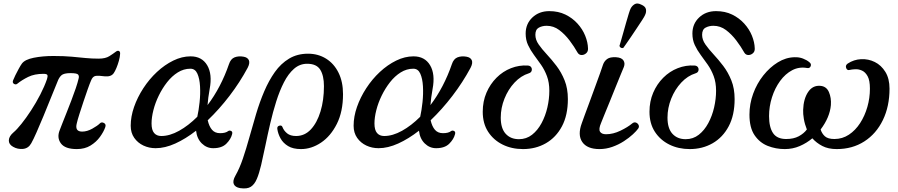

<svg xmlns="http://www.w3.org/2000/svg" viewBox="-20 -832 5086 1087"><path d="M415 12Q348 12 324.5 -20.5Q301 -53 318 -95Q322 -106 332.5 -132.5Q343 -159 356.5 -193Q370 -227 384 -263.5Q398 -300 409 -332.5Q420 -365 425 -387Q429 -401 422.5 -409.5Q416 -418 379 -418Q341 -418 327.5 -405.5Q314 -393 306 -371Q288 -328 267.5 -276.5Q247 -225 226 -174.5Q205 -124 187 -83Q169 -42 157 -21Q141 8 110.5 11Q80 14 54 -1Q29 -15 30 -38Q31 -61 57 -83Q75 -98 101.5 -131Q128 -164 156 -207Q184 -250 208 -296.5Q232 -343 246 -384Q251 -399 248.5 -406.5Q246 -414 226 -414Q175 -414 139.5 -396.5Q104 -379 78 -358Q70 -351 59.5 -357Q49 -363 54 -377Q58 -388 67 -406Q76 -424 86 -442.5Q96 -461 104 -472Q121 -495 171 -505Q221 -515 282 -515Q344 -515 386.5 -511Q429 -507 464.5 -503.5Q500 -500 539 -500Q577 -500 599 -514Q621 -528 634 -538Q645 -547 653 -543.5Q661 -540 660 -527Q659 -509 653 -487.5Q647 -466 639 -447Q631 -428 624 -418Q609 -396 572 -400Q537 -405 520.5 -402Q504 -399 495 -375Q488 -359 476.5 -326.5Q465 -294 452.5 -256.5Q440 -219 429.5 -186Q419 -153 415 -135Q402 -87 445 -87Q473 -87 502.5 -103.5Q532 -120 545 -133Q554 -143 568 -136Q582 -129 576 -112Q567 -86 546 -57Q525 -28 492.5 -8Q460 12 415 12Z M861 7Q824 7 792 -8Q760 -23 740 -51.5Q720 -80 720 -120Q720 -172 739 -226.5Q758 -281 791.5 -332.5Q825 -384 868.5 -424.5Q912 -465 961 -489Q1010 -513 1059 -513Q1123 -513 1153 -462.5Q1183 -412 1167 -328Q1158 -278 1155 -237Q1193 -287 1223.5 -345.5Q1254 -404 1276 -468Q1286 -499 1308.5 -507.5Q1331 -516 1359 -511Q1382 -507 1389 -491Q1396 -475 1382 -448Q1338 -366 1279.5 -289.5Q1221 -213 1156 -151Q1164 -116 1180.5 -97Q1197 -78 1226 -78Q1257 -78 1272 -90Q1279 -95 1288.5 -90.5Q1298 -86 1294 -72Q1287 -44 1261.5 -18.5Q1236 7 1187 7Q1150 7 1122.5 -20Q1095 -47 1090 -92Q1031 -46 972.5 -19.5Q914 7 861 7ZM893 -62Q941 -62 994 -91.5Q1047 -121 1097 -171Q1105 -207 1110 -253.5Q1115 -300 1112.5 -343.5Q1110 -387 1097.5 -415Q1085 -443 1058 -443Q1020 -443 986.5 -422Q953 -401 926 -366.5Q899 -332 879 -291Q859 -250 848.5 -208.5Q838 -167 838 -133Q838 -96 852.5 -79Q867 -62 893 -62Z M1339 233Q1311 228 1303.5 210Q1296 192 1313 162Q1336 122 1355 66Q1374 10 1392 -55Q1410 -120 1430 -187Q1450 -254 1476 -315Q1502 -376 1536 -424Q1570 -472 1616.5 -500Q1663 -528 1724 -528Q1781 -528 1826 -500Q1871 -472 1896.5 -420.5Q1922 -369 1922 -299Q1922 -200 1887 -130.5Q1852 -61 1797.5 -24.5Q1743 12 1684 12Q1639 12 1611 -5Q1583 -22 1568.5 -48Q1554 -74 1550 -102Q1548 -117 1561.5 -120.5Q1575 -124 1579 -113Q1587 -92 1605.5 -77Q1624 -62 1656 -62Q1705 -62 1740 -99.5Q1775 -137 1794.5 -201Q1814 -265 1814 -344Q1814 -404 1793 -437.5Q1772 -471 1719 -471Q1677 -471 1644.5 -442.5Q1612 -414 1587.5 -366Q1563 -318 1544 -258Q1525 -198 1510 -133.5Q1495 -69 1482.5 -8Q1470 53 1458.5 102Q1447 151 1434 181Q1421 212 1400 225.5Q1379 239 1339 233Z M2123 7Q2086 7 2054 -8Q2022 -23 2002 -51.5Q1982 -80 1982 -120Q1982 -172 2001 -226.5Q2020 -281 2053.5 -332.5Q2087 -384 2130.5 -424.5Q2174 -465 2223 -489Q2272 -513 2321 -513Q2385 -513 2415 -462.5Q2445 -412 2429 -328Q2420 -278 2417 -237Q2455 -287 2485.5 -345.5Q2516 -404 2538 -468Q2548 -499 2570.5 -507.5Q2593 -516 2621 -511Q2644 -507 2651 -491Q2658 -475 2644 -448Q2600 -366 2541.5 -289.5Q2483 -213 2418 -151Q2426 -116 2442.5 -97Q2459 -78 2488 -78Q2519 -78 2534 -90Q2541 -95 2550.5 -90.5Q2560 -86 2556 -72Q2549 -44 2523.5 -18.5Q2498 7 2449 7Q2412 7 2384.5 -20Q2357 -47 2352 -92Q2293 -46 2234.5 -19.5Q2176 7 2123 7ZM2155 -62Q2203 -62 2256 -91.5Q2309 -121 2359 -171Q2367 -207 2372 -253.5Q2377 -300 2374.5 -343.5Q2372 -387 2359.5 -415Q2347 -443 2320 -443Q2282 -443 2248.5 -422Q2215 -401 2188 -366.5Q2161 -332 2141 -291Q2121 -250 2110.5 -208.5Q2100 -167 2100 -133Q2100 -96 2114.5 -79Q2129 -62 2155 -62Z M2941 12Q2877 12 2825.5 -13.5Q2774 -39 2743.5 -86Q2713 -133 2713 -199Q2713 -258 2734 -307Q2755 -356 2791 -392Q2827 -428 2873 -446Q2919 -464 2968 -461Q2982 -460 2987.5 -451Q2993 -442 2990 -431.5Q2987 -421 2974 -417Q2929 -403 2893 -364.5Q2857 -326 2836 -273.5Q2815 -221 2815 -166Q2815 -105 2843 -74.5Q2871 -44 2918 -44Q2960 -44 2992 -69Q3024 -94 3046 -135Q3068 -176 3079 -224Q3090 -272 3090 -318Q3090 -365 3076.5 -401Q3063 -437 3043 -465.5Q3023 -494 3003 -521Q2983 -548 2969.5 -577Q2956 -606 2956 -642Q2956 -697 2994 -733Q3032 -769 3090 -769Q3141 -769 3181 -749.5Q3221 -730 3249.5 -698.5Q3278 -667 3293 -630Q3308 -593 3309 -558Q3310 -540 3298 -530Q3286 -520 3272 -520.5Q3258 -521 3250 -534Q3231 -568 3204.5 -603Q3178 -638 3146 -662Q3114 -686 3075 -686Q3050 -686 3030.5 -675.5Q3011 -665 3011 -635Q3011 -607 3029.5 -580.5Q3048 -554 3075.5 -524.5Q3103 -495 3130.5 -459Q3158 -423 3176.5 -377Q3195 -331 3195 -271Q3195 -180 3161.5 -117Q3128 -54 3070.5 -21Q3013 12 2941 12Z M3374 12Q3304 12 3276.5 -28Q3249 -68 3274 -135Q3278 -147 3290 -179.5Q3302 -212 3318 -255Q3334 -298 3349.5 -341Q3365 -384 3377.5 -418Q3390 -452 3394 -466Q3401 -486 3417.5 -498Q3434 -510 3468 -508Q3499 -506 3509.5 -490Q3520 -474 3512 -453Q3508 -443 3495 -412Q3482 -381 3465.5 -339.5Q3449 -298 3432 -256.5Q3415 -215 3401.5 -182Q3388 -149 3383 -136Q3368 -101 3377 -86.5Q3386 -72 3411 -72Q3451 -72 3492.5 -92Q3534 -112 3559 -133Q3570 -142 3580.5 -138Q3591 -134 3595.5 -124Q3600 -114 3593 -104Q3584 -91 3563 -71.5Q3542 -52 3512 -32.5Q3482 -13 3446.5 -0.5Q3411 12 3374 12ZM3509 -561Q3502 -558 3495.5 -561.5Q3489 -565 3487 -572Q3488 -575 3494 -595.5Q3500 -616 3508 -644.5Q3516 -673 3524.5 -703Q3533 -733 3540 -755.5Q3547 -778 3551 -785Q3559 -800 3573.5 -808.5Q3588 -817 3610 -806Q3634 -796 3637 -779.5Q3640 -763 3632 -747Q3629 -739 3616 -719Q3603 -699 3586 -673.5Q3569 -648 3552.5 -623.5Q3536 -599 3523.5 -581.5Q3511 -564 3509 -561Z M3885 12Q3821 12 3769.5 -13.5Q3718 -39 3687.5 -86Q3657 -133 3657 -199Q3657 -258 3678 -307Q3699 -356 3735 -392Q3771 -428 3817 -446Q3863 -464 3912 -461Q3926 -460 3931.5 -451Q3937 -442 3934 -431.5Q3931 -421 3918 -417Q3873 -403 3837 -364.5Q3801 -326 3780 -273.5Q3759 -221 3759 -166Q3759 -105 3787 -74.5Q3815 -44 3862 -44Q3904 -44 3936 -69Q3968 -94 3990 -135Q4012 -176 4023 -224Q4034 -272 4034 -318Q4034 -365 4020.5 -401Q4007 -437 3987 -465.5Q3967 -494 3947 -521Q3927 -548 3913.5 -577Q3900 -606 3900 -642Q3900 -697 3938 -733Q3976 -769 4034 -769Q4085 -769 4125 -749.5Q4165 -730 4193.5 -698.5Q4222 -667 4237 -630Q4252 -593 4253 -558Q4254 -540 4242 -530Q4230 -520 4216 -520.5Q4202 -521 4194 -534Q4175 -568 4148.5 -603Q4122 -638 4090 -662Q4058 -686 4019 -686Q3994 -686 3974.5 -675.5Q3955 -665 3955 -635Q3955 -607 3973.5 -580.5Q3992 -554 4019.5 -524.5Q4047 -495 4074.5 -459Q4102 -423 4120.5 -377Q4139 -331 4139 -271Q4139 -180 4105.5 -117Q4072 -54 4014.5 -21Q3957 12 3885 12Z M4423 12Q4372 12 4326.5 -6Q4281 -24 4252 -66.5Q4223 -109 4223 -183Q4223 -244 4244 -301.5Q4265 -359 4301.5 -405Q4338 -451 4383.5 -479Q4429 -507 4478 -508Q4504 -509 4526 -500.5Q4548 -492 4562 -480Q4575 -470 4569.5 -457Q4564 -444 4549 -447Q4504 -455 4465 -434.5Q4426 -414 4396.5 -373.5Q4367 -333 4350.5 -281Q4334 -229 4334 -175Q4334 -112 4356.5 -78.5Q4379 -45 4431 -45Q4473 -45 4502 -60.5Q4531 -76 4548 -99Q4536 -129 4531 -158.5Q4526 -188 4527 -210Q4529 -272 4555 -311Q4581 -350 4625 -346Q4659 -343 4673 -310.5Q4687 -278 4684 -237Q4678 -168 4626 -99Q4633 -76 4650 -60.5Q4667 -45 4704 -45Q4749 -45 4786 -69.5Q4823 -94 4849.5 -135Q4876 -176 4890.5 -226.5Q4905 -277 4905 -330Q4905 -377 4892 -400.5Q4879 -424 4860 -432.5Q4841 -441 4821.5 -440Q4802 -439 4790 -436Q4776 -432 4770.5 -447Q4765 -462 4779 -472Q4814 -495 4855 -497Q4896 -499 4932.5 -481Q4969 -463 4992.5 -425Q5016 -387 5016 -330Q5016 -230 4978.5 -152.5Q4941 -75 4873.5 -31.5Q4806 12 4717 12Q4669 12 4635.5 -5.5Q4602 -23 4579 -49Q4547 -22 4507.5 -5Q4468 12 4423 12Z"/></svg>

Font: Zen Old Mincho
Style: Bold
Weight: 700
Designer: Yoshimichi Ohira
Foundry: Positype
Version: Version 1.500